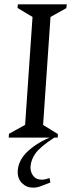

<svg xmlns="http://www.w3.org/2000/svg" viewBox="-20 -632 345 882"><path d="M20.1 0 21.3 -17.4 95.4 -58.4 129.4 -554 60.4 -595.6 62.1 -612H287L284.5 -594.6L212 -554L178 -58L246.1 -16L245 0ZM131.3 230Q101.8 230 80.8 209Q59.8 188 61.4 153.5Q64.4 102.2 109.3 61.4Q154.3 20.7 222.9 -6.4L229.7 0Q166.5 40.9 144.3 70.9Q122.2 100.8 120.2 133.6Q119 157.3 132.3 175.3Q145.6 193.4 171.8 193.4Q180.6 193.4 188.9 191.4Q197.2 189.4 207.7 186.1L211.3 206.5Q183.3 217.2 166.5 223.6Q149.8 230 131.3 230Z"/></svg>

Font: Ancizar Serif Light
Style: Italic
Weight: 300
Italic angle: -4°
Designer: Cesar Puertas, Viviana Monsalve, Julian Moncada, Julian Prieto, Jose Castro, Felipe Aragon, Mariel Hernandez, Sara Alarc
Version: Version 8.100